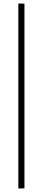

<svg xmlns="http://www.w3.org/2000/svg" viewBox="-20 -828 238 1068"><path d="M82 220V-808H116V220Z"/></svg>

Font: Encode Sans Condensed Thin
Style: Regular
Weight: 100
Width: 3
Designer: Multiple Designers
Foundry: Impallari Type
Version: Version 3.000; ttfautohint (v1.8.3) -l 8 -r 50 -G 200 -x 14 